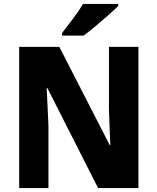

<svg xmlns="http://www.w3.org/2000/svg" viewBox="-20 -951 796 971"><path d="M680 0H476L220 -505H216Q219 -454 221 -405.5Q223 -357 225 -315V0H77V-714H280L535 -217H538Q536 -267 534 -313Q532 -359 531 -400V-714H680ZM578 -921Q560 -903 528.5 -875Q497 -847 463 -818.5Q429 -790 403 -771H294V-784Q319 -817 349.5 -857Q380 -897 400 -931H578Z"/></svg>

Font: Noto Sans Telugu SemiCondensed ExtraBold
Style: Regular
Weight: 800
Width: 4
Designer: Jelle Bosma - Monotype Design Team
Foundry: Monotype Imaging Inc.
Version: Version 2.005; ttfautohint (v1.8.4.7-5d5b)